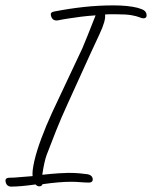

<svg xmlns="http://www.w3.org/2000/svg" viewBox="-66 -668 564 713"><path d="M-24 25Q-41 25 -45 8Q-49 -8 -30 -8Q-13 -8 11.5 -10.5Q36 -13 55 -14Q53 -33 61.5 -70Q70 -107 87.5 -154Q105 -201 128 -251L240 -489Q247 -506 259.5 -536.5Q272 -567 289 -611Q259 -609 235.5 -606Q212 -603 193 -600Q166 -596 157.5 -594Q149 -592 144 -592Q127 -592 123 -611Q120 -622 134 -625Q190 -636 245 -642Q300 -648 355 -648Q409 -648 445 -639Q463 -634 469.5 -629Q476 -624 478 -616Q481 -600 466 -600Q461 -600 451.5 -604Q442 -608 422.5 -611.5Q403 -615 366 -615Q352 -615 341.5 -615Q331 -615 324 -614Q328 -593 303 -540L270 -469L185 -282Q161 -230 142 -182Q123 -134 107 -92Q98 -67 91 -19Q128 -23 152.5 -24.5Q177 -26 188 -26Q210 -26 228 -24.5Q246 -23 259 -21Q275 -18 278 -6Q281 10 263 10Q251 10 232.5 8.5Q214 7 200 7Q155 7 92 16Q89 24 80 24Q72 24 66 17Q37 21 14.5 23Q-8 25 -24 25Z"/></svg>

Font: Oooh Baby
Style: Normal
Weight: 400
Designer: Robert E. Leuschke
Foundry: Robert E. Leuschke
Version: Version 1.011; ttfautohint (v1.8.3)